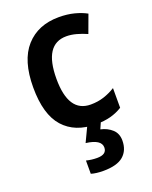

<svg xmlns="http://www.w3.org/2000/svg" viewBox="-147 -633 752 953"><g transform="rotate(-20 228.5 -156.5)"><path d="M276 10Q166 10 105.5 -57.5Q45 -125 45 -268Q45 -410 109 -481.5Q173 -553 283 -553Q328 -553 364.5 -543.5Q401 -534 428 -519L393 -424Q366 -436 338.5 -443.5Q311 -451 286 -451Q168 -451 168 -269Q168 -91 285 -91Q323 -91 355 -101.5Q387 -112 416 -130V-26Q387 -8 353.5 1Q320 10 276 10ZM371 130Q371 182 337.5 211Q304 240 231 240Q193 240 167 232V162Q195 169 224 169Q275 169 275 132Q275 90 195 80L233 0H305L287 41Q323 49 347 71Q371 93 371 130Z"/></g></svg>

Font: Noto Sans Devanagari SemiCondensed SemiBold
Style: Regular
Weight: 600
Width: 4
Designer: Jelle Bosma - Monotype Design Team
Foundry: Monotype Imaging Inc.
Version: Version 2.004; ttfautohint (v1.8.4.7-5d5b)